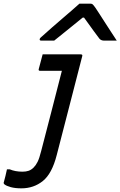

<svg xmlns="http://www.w3.org/2000/svg" viewBox="-118 -829 658 1049"><path d="M323 -532Q335 -532 331 -521Q297 -389 263 -257Q229 -125 192 18Q166 120 116 160Q66 200 -1 200Q-35 200 -59 193.5Q-83 187 -94 178Q-100 172 -97 166Q-92 148 -88 131.5Q-84 115 -80 96H-65Q-35 109 5 109Q24 109 38.5 104Q53 99 66 86Q78 74 87.5 55Q97 36 107 -4Q134 -109 163 -220Q192 -331 220 -442H102Q90 -442 94 -453Q99 -472 104.5 -492.5Q110 -513 115 -532ZM316 -809H376Q384 -809 388.5 -805Q393 -801 403 -787Q409 -778 422.5 -757.5Q436 -737 453 -710Q470 -683 488 -656Q506 -629 520 -607H452Q434 -607 425 -618Q416 -629 394.5 -659Q373 -689 341 -733H334Q281 -690 244.5 -660.5Q208 -631 178 -607H108Q97 -607 99 -616Q100 -620 105 -624.5Q110 -629 127 -644Q142 -658 168 -680.5Q194 -703 223 -728Q252 -753 277.5 -775Q303 -797 316 -809Z"/></svg>

Font: Recursive Sn Lnr St
Style: Italic
Weight: 400
Italic angle: -15°
Version: Version 1.079;hotconv 1.0.112;makeotfexe 2.5.65598; ttfautoh